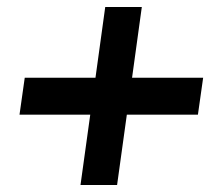

<svg xmlns="http://www.w3.org/2000/svg" viewBox="-20 -531 640 551"><path d="M359 -308H563L548 -202H344L316 0H211L239 -202H36L51 -308H254L282 -511H387Z"/></svg>

Font: Chivo
Style: Bold Italic
Weight: 700
Italic angle: -8.05°
Designer: Hector Gatti
Foundry: Omnibus-Type
Version: Version 1.007